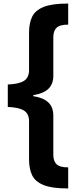

<svg xmlns="http://www.w3.org/2000/svg" viewBox="-20 -820 440 1084"><path d="M365 244Q273 244 225.5 224.5Q178 205 161 168.5Q144 132 144 81V-135Q144 -178 115 -196Q86 -214 24 -216V-343Q85 -345 114.5 -363Q144 -381 144 -424V-637Q144 -688 161 -724.5Q178 -761 225.5 -780.5Q273 -800 365 -800V-681Q317 -681 299 -663Q281 -645 281 -609V-392Q281 -344 252 -317.5Q223 -291 168 -283V-277Q223 -269 252 -242.5Q281 -216 281 -167V53Q281 89 299 107Q317 125 365 125Z"/></svg>

Font: Noto Sans Malayalam ExtraCondensed ExtraBold
Style: Regular
Weight: 800
Width: 2
Designer: Jelle Bosma - Monotype Design Team
Foundry: Monotype Imaging Inc.
Version: Version 2.104; ttfautohint (v1.8.4.7-5d5b)